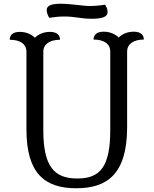

<svg xmlns="http://www.w3.org/2000/svg" viewBox="-20 -990 819 1024"><path d="M568 -296C568 -100 514 -38 392 -38C269 -38 211 -102 211 -296V-714C211 -755 246 -778 300 -778C300 -801 286 -820 246 -820C211 -820 183 -806 166 -789C149 -806 121 -820 86 -820C46 -820 32 -801 32 -778C88 -778 121 -755 121 -714V-300C121 -63 220 14 387 14C549 14 658 -59 658 -312V-715C658 -756 693 -779 747 -779C747 -802 733 -821 693 -821C658 -821 630 -807 613 -790C596 -807 568 -821 533 -821C493 -821 479 -802 479 -779C535 -779 568 -756 568 -715ZM324 -902C382 -902 408 -890 470 -890C525 -890 554 -900 554 -926C554 -939 547 -957 540 -965C511 -960 481 -958 458 -958C421 -958 360 -970 304 -970C253 -970 229 -960 229 -936C229 -921 237 -903 243 -895C278 -899 285 -902 324 -902Z"/></svg>

Font: Milonga
Style: Regular
Weight: 400
Designer: Pablo Impallari, Brenda Gallo, Rodrigo Fuenzalida
Foundry: Pablo Impallari, Brenda Gallo, Rodrigo Fuenzalida
Version: Version 1.000